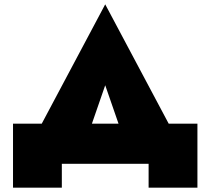

<svg xmlns="http://www.w3.org/2000/svg" viewBox="-20 -755 975 885"><path d="M465 -362 580 -30H840L465 -735L90 -30H350ZM665 0V110H890V-185H40V110H265V0Z"/></svg>

Font: Jost Black
Style: Regular
Weight: 900
Version: Version 3.710